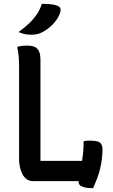

<svg xmlns="http://www.w3.org/2000/svg" viewBox="-20 -949 590 1006"><path d="M151 0Q134 0 120 -10Q106 -20 97.5 -36.5Q89 -53 84.5 -73Q80 -93 80 -113Q80 -171 80 -231.5Q80 -292 80 -352.5Q80 -413 80 -474Q80 -535 80 -596Q80 -629 78 -653.5Q76 -678 70 -703Q82 -707 94.5 -708.5Q107 -710 122 -710Q150 -710 165 -701.5Q180 -693 186 -676.5Q192 -660 192 -633Q192 -571 192 -506Q192 -441 192 -374Q192 -307 192 -240Q192 -173 192 -106H422Q437 -106 447.5 -99.5Q458 -93 464 -79.5Q470 -66 471.5 -46Q473 -26 471 0ZM418 -209Q423 -210 429 -211Q435 -212 441.5 -212Q448 -212 455 -212Q477 -212 490.5 -208Q504 -204 510.5 -194Q517 -184 517 -167Q517 -140 513.5 -113.5Q510 -87 503.5 -61Q497 -35 487.5 -10.5Q478 14 468 37Q441 37 424 33Q407 29 399.5 22Q392 15 392 4Q392 -20 398.5 -49Q405 -78 411.5 -117Q418 -156 418 -209ZM199 -929Q217 -929 231.5 -928Q246 -927 258.5 -925Q271 -923 282 -918Q294 -914 296.5 -904Q299 -894 295 -882Q289 -865 280 -851Q271 -837 259.5 -824.5Q248 -812 234 -801Q220 -790 203 -781Q188 -773 174 -770Q160 -767 141 -767Q130 -767 119.5 -768.5Q109 -770 99 -773Q89 -776 77 -781Q109 -804 133 -827Q157 -850 174 -875.5Q191 -901 199 -929Z"/></svg>

Font: Recursive Casual Medium
Style: Regular
Weight: 500
Version: Version 1.047